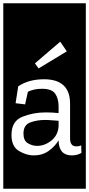

<svg xmlns="http://www.w3.org/2000/svg" viewBox="-32 -937 543 1170"><path d="M-12 213V-917H491V213ZM203 -520 375 -624 335 -683 181 -551ZM79 -411 63 -308 121 -301 138 -378Q175 -396 224 -396Q284 -396 304.5 -366Q325 -336 325 -288V-248Q307 -250 286.5 -251Q266 -252 246 -252Q171 -252 104.5 -225.5Q38 -199 38 -115Q38 -44 83.5 -17Q129 10 173 10Q227 10 265.5 -18Q304 -46 325 -82V-80Q327 10 406 10Q437 10 464 -5L463 -51Q450 -45 433 -45Q395 -45 395 -93V-305Q395 -454 236 -454Q192 -454 153 -444Q114 -434 79 -411ZM325 -167Q321 -112 280.5 -80Q240 -48 194 -48Q165 -48 138 -64Q111 -80 111 -123Q111 -175 151.5 -190.5Q192 -206 242 -206Q264 -206 285 -204Q306 -202 325 -201Z"/></svg>

Font: Zilla Slab Highlight
Style: Regular
Weight: 400
Designer: Typotheque Type Foundry
Foundry: Typotheque type foundry
Version: Version 1.1; 2017; ttfautohint (v1.6)